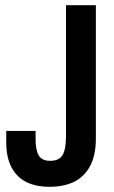

<svg xmlns="http://www.w3.org/2000/svg" viewBox="-20 -707 437 739"><path d="M171 12Q119 12 82 -6Q45 -24 24.5 -62.5Q4 -101 4 -160V-203H117V-170Q117 -130 129 -109Q141 -88 173 -88Q208 -88 221 -110.5Q234 -133 234 -182V-687H349V-175Q349 -108 326 -66.5Q303 -25 263.5 -6.5Q224 12 171 12Z"/></svg>

Font: Archivo ExtraCondensed SemiBold
Style: Regular
Weight: 600
Width: 2
Designer: Hector Gatti
Foundry: Omnibus-Type
Version: Version 2.001